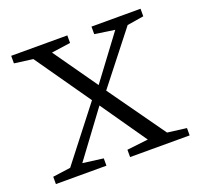

<svg xmlns="http://www.w3.org/2000/svg" viewBox="-96 -616 749 722"><g transform="rotate(-20 278.5 -255.5)"><path d="M469.7 -39.1 545.9 -29.3V0H307.6V-29.3L392.6 -39.1L265.6 -221.7L130.9 -40L212.9 -29.3V0H10.7V-29.3L82 -39.1L246.1 -250L91.8 -470.7L17.6 -480.5V-510.7H242.2V-480.5L166 -469.7L289.1 -294.9L418.9 -468.8L338.9 -480.5V-510.7H535.2V-480.5L468.8 -469.7L308.6 -265.6Z"/></g></svg>

Font: Bpmf Zihi Serif Light
Style: Light
Weight: 300
Foundry: But Ko
Version: Version 1.320